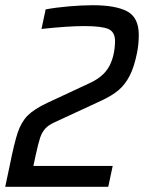

<svg xmlns="http://www.w3.org/2000/svg" viewBox="-20 -716 553 736"><path d="M162 -322 327 -399Q378 -423 399 -462.5Q420 -502 421 -558Q421 -594 395 -605Q369 -616 303 -616Q240 -616 139 -605L155 -680Q192 -687 242.5 -691.5Q293 -696 336 -696Q423 -696 467.5 -672.5Q512 -649 512 -582Q512 -546 505 -512Q494 -458 476.5 -424.5Q459 -391 434 -370Q409 -349 368 -330L191 -248Q166 -237 153.5 -223Q141 -209 134 -188.5Q127 -168 117 -122L108 -80H412L395 0H0L17 -80Q35 -170 48.5 -209.5Q62 -249 86.5 -273.5Q111 -298 162 -322Z"/></svg>

Font: Saira Semi Condensed
Style: Italic
Weight: 400
Width: 4
Italic angle: -12°
Designer: Hector Gatti with collaboration of the Omnibus-Type team
Foundry: Omnibus-Type
Version: Version 1.001; ttfautohint (v1.8)